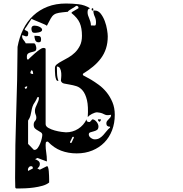

<svg xmlns="http://www.w3.org/2000/svg" viewBox="-20 -847 1040 1094"><path d="M520 -787Q540 -787 554 -769Q568 -751 577 -727Q586 -703 590 -678Q594 -653 594 -640Q594 -602 584 -571Q574 -540 555 -514.5Q536 -489 510 -467.5Q484 -446 453 -427Q452 -424 452 -420Q452 -418 465.5 -411.5Q479 -405 499 -393Q519 -381 543 -363.5Q567 -346 587 -321.5Q607 -297 620.5 -265Q634 -233 634 -193Q634 -145 618.5 -104.5Q603 -64 574.5 -35Q546 -6 506 10.5Q466 27 417 27Q369 27 328 11.5Q287 -4 253 -40H250Q242 -40 241 -33.5Q240 -27 240 -21Q240 1 243.5 22.5Q247 44 247 67V73L193 53L180 60Q189 63 198 69.5Q207 76 207 87Q207 95 204 100.5Q201 106 193 113L207 120L247 100Q251 98 254 107Q257 116 258 129Q259 142 259.5 155Q260 168 260 173V193Q245 205 222 211.5Q199 218 173.5 221.5Q148 225 124.5 226Q101 227 86 227Q82 227 75 227Q68 227 67 220L66 167Q66 -22 72.5 -207Q79 -392 80 -580Q90 -635 112.5 -680.5Q135 -726 170 -758.5Q205 -791 251.5 -809Q298 -827 356 -827Q391 -827 427 -823Q463 -819 493 -800Q483 -796 481 -790.5Q479 -785 479 -777Q479 -767 482 -758.5Q485 -750 488.5 -741.5Q492 -733 495 -723.5Q498 -714 498 -702Q514 -702 520.5 -701.5Q527 -701 527 -720Q527 -738 519.5 -753.5Q512 -769 512 -787ZM607 -125Q586 -125 586 -144Q586 -152 590 -157.5Q594 -163 599.5 -168Q605 -173 609 -178.5Q613 -184 613 -193Q596 -190 588.5 -191Q581 -192 575.5 -195Q570 -198 561.5 -201.5Q553 -205 533 -207Q527 -207 519.5 -204.5Q512 -202 504 -198Q496 -194 489.5 -189Q483 -184 480 -180Q484 -241 475.5 -276.5Q467 -312 451 -331Q435 -350 415.5 -356Q396 -362 377.5 -365Q359 -368 345 -371Q331 -374 327 -387Q327 -390 328.5 -403Q330 -416 329 -430.5Q328 -445 322.5 -456.5Q317 -468 304 -468Q304 -453 305 -428.5Q306 -404 313 -387Q312 -386 310 -386Q303 -386 299.5 -395.5Q296 -405 294.5 -417.5Q293 -430 293 -442.5Q293 -455 293 -461Q293 -472 304.5 -481Q316 -490 333 -499Q350 -508 370 -519.5Q390 -531 407 -547.5Q424 -564 435.5 -587Q447 -610 447 -643Q447 -687 434.5 -716Q422 -745 387 -773Q388 -777 393 -780L427 -800V-807Q424 -812 420 -813Q419 -814 417 -814Q414 -814 413 -813Q412 -812 407 -808.5Q402 -805 395 -801Q388 -797 382 -793Q376 -789 373 -787Q368 -784 367 -780Q334 -777 316 -774Q298 -771 287.5 -763.5Q277 -756 269 -741.5Q261 -727 247 -700Q245 -703 232.5 -708.5Q220 -714 205.5 -720Q191 -726 177.5 -731.5Q164 -737 160 -740Q148 -723 140 -709.5Q132 -696 120 -680Q123 -675 126.5 -673.5Q130 -672 133.5 -670.5Q137 -669 139 -666Q141 -663 141 -657Q141 -652 139.5 -646Q138 -640 130 -640H127L107 -647Q106 -644 106 -640Q106 -629 114 -619.5Q122 -610 127 -600H173Q180 -600 183.5 -589Q187 -578 187 -573Q187 -559 178.5 -555.5Q170 -552 160 -550Q150 -548 141.5 -543Q133 -538 133 -523Q133 -519 133.5 -513.5Q134 -508 140 -507Q144 -511 155.5 -522Q167 -533 180.5 -544.5Q194 -556 207 -565Q220 -574 226 -574Q229 -574 234.5 -573Q240 -572 240 -567V-140Q240 -127 256 -118Q272 -109 292 -103.5Q312 -98 331 -95.5Q350 -93 356 -93Q394 -93 425.5 -113Q457 -133 473 -167Q473 -158 477 -155Q481 -152 486 -152H491Q492 -152 493 -153Q495 -154 500 -160.5Q505 -167 507 -167Q513 -167 519 -163Q525 -159 530 -153Q535 -147 538 -140Q541 -133 541 -127Q541 -112 532.5 -106.5Q524 -101 513.5 -98.5Q503 -96 494.5 -93Q486 -90 486 -81Q486 -70 497.5 -61.5Q509 -53 520 -53Q536 -53 547.5 -60Q559 -67 568.5 -77.5Q578 -88 587 -99.5Q596 -111 607 -120ZM507 -787Q502 -787 502 -793.5Q502 -800 507 -800Q512 -800 512 -793.5Q512 -787 507 -787ZM176 -660Q166 -660 162.5 -667.5Q159 -675 159 -683Q159 -701 177 -701Q182 -701 189.5 -699.5Q197 -698 203.5 -695Q210 -692 215 -687.5Q220 -683 220 -677Q220 -671 214 -667.5Q208 -664 201 -662.5Q194 -661 187.5 -660.5Q181 -660 180 -660ZM214 -623Q214 -615 211.5 -610.5Q209 -606 200 -606Q185 -606 180.5 -619Q176 -632 176 -643Q192 -643 203 -641.5Q214 -640 214 -623ZM169 -425Q169 -430 167.5 -437.5Q166 -445 160 -447Q158 -446 155.5 -440.5Q153 -435 153 -433Q153 -428 159.5 -426.5Q166 -425 169 -425ZM127 -340Q135 -345 135 -355Q125 -355 120 -347ZM177 7Q187 7 195 -4Q203 -15 209 -29.5Q215 -44 218 -58Q221 -72 221 -78Q221 -87 213.5 -92.5Q206 -98 196.5 -103Q187 -108 179.5 -115Q172 -122 172 -136Q172 -150 179.5 -157.5Q187 -165 187 -177Q187 -187 183 -194.5Q179 -202 179 -215Q179 -225 182.5 -234.5Q186 -244 190.5 -253Q195 -262 198.5 -271.5Q202 -281 202 -293H193Q192 -290 187 -279.5Q182 -269 180 -267Q169 -252 165 -239Q161 -226 159 -213.5Q157 -201 153.5 -188Q150 -175 140 -160V-27L173 7ZM555 -167Q555 -158 547 -153Q538 -157 538 -167ZM393 -67Q391 -61 388 -56Q386 -51 383.5 -47Q381 -43 380 -40Q379 -38 379 -33H387L392 -43Q394 -48 396 -52.5Q398 -57 400 -60Q401 -62 401 -67ZM167 110Q167 100 157 100Q149 100 144 106.5Q139 113 139 120Q139 124 140 127L167 113Z"/></svg>

Font: Genkaimincho
Style: Regular
Weight: 800
Designer: Dr. Ken Lunde (project architect, glyph set definition & overall production); Masataka HATTORI \u670D \u90E8 \u6B63 \u8C
Foundry: Adobe Systems Incorporated
Version: Version 1.00